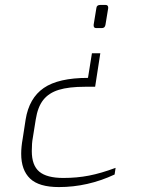

<svg xmlns="http://www.w3.org/2000/svg" viewBox="-20 -552 572 779"><path d="M419 -521V-519L408 -452Q406 -438 393 -438H371Q360 -438 360 -448V-452L371 -519Q372 -532 387 -532H408Q419 -532 419 -521ZM366 -200H326Q259 -200 218.5 -187.5Q178 -175 155.5 -146.5Q133 -118 125 -67L113 8Q109 28 109 61Q109 119 139.5 144.5Q170 170 237 170Q292 170 341 160.5Q390 151 449 129L445 156Q336 207 219 207Q138 207 102 172.5Q66 138 66 72Q66 44 72 11L84 -67Q98 -154 157.5 -195Q217 -236 337 -236L353 -336H387Z"/></svg>

Font: Exo ExtraLight
Style: Italic
Weight: 275
Italic angle: -9°
Designer: Natanael Gama
Foundry: Natanael Gama
Version: Version 1.500; ttfautohint (v1.6)